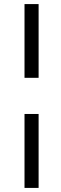

<svg xmlns="http://www.w3.org/2000/svg" viewBox="-20 -770 299 940"><path d="M169 -750V-389H100V-750ZM169 -212V150H100V-212Z"/></svg>

Font: Kelly Slab
Style: Regular
Weight: 400
Designer: Denis Masharov
Foundry: Denis Masharov
Version: Version 1.001